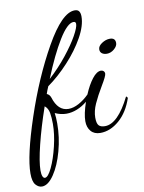

<svg xmlns="http://www.w3.org/2000/svg" viewBox="-173 -792 860 1144"><g transform="rotate(-10 257.0 -220.0)"><path d="M-68 192Q-68 87 7 -138.5Q82 -364 182.5 -542Q283 -720 360 -720Q379 -720 386.5 -708.5Q394 -697 394 -677Q394 -622 355 -552Q316 -482 254 -415Q192 -348 127 -302Q116 -277 110 -258Q126 -252 133 -233Q159 -148 223 -148Q253 -148 286 -166Q319 -184 348 -213Q371 -268 398.5 -303.5Q426 -339 452 -339Q461 -339 467.5 -333Q474 -327 474 -317Q474 -303 442 -250Q409 -195 389.5 -151.5Q370 -108 370 -69Q370 -34 381.5 -21.5Q393 -9 419 -9Q497 -9 573 -162L582 -152Q554 -68 499.5 -21Q445 26 385 26Q348 26 328 2.5Q308 -21 308 -58Q308 -102 332 -172Q303 -148 270.5 -135Q238 -122 206 -122Q172 -122 137 -138Q141 -110 141 -74Q141 9 118.5 91.5Q96 174 60 227Q24 280 -13 280Q-34 280 -51 260.5Q-68 241 -68 192ZM355 -639Q355 -653 341 -653Q304 -653 251 -566.5Q198 -480 143 -343Q204 -399 252.5 -460Q301 -521 328 -569.5Q355 -618 355 -639ZM464 -465Q464 -485 488 -501Q512 -517 537 -517Q570 -517 570 -486Q570 -467 549.5 -449.5Q529 -432 505 -432Q487 -432 475.5 -440.5Q464 -449 464 -465ZM115 -77Q115 -115 110 -143.5Q105 -172 85 -188Q44 -70 19 31.5Q-6 133 -6 184Q-6 207 -1 219.5Q4 232 13 232Q32 232 56 181.5Q80 131 97.5 58Q115 -15 115 -77Z"/></g></svg>

Font: Dancing Script
Style: Regular
Weight: 400
Designer: Pablo Impallari
Foundry: Pablo Impallari
Version: Version 2.000